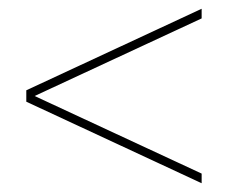

<svg xmlns="http://www.w3.org/2000/svg" viewBox="-20 -547 520 438"><path d="M440 -505 59 -328 440 -151V-129L40 -315V-341L440 -527Z"/></svg>

Font: Montserrat-Arabic Thin
Style: Regular
Weight: 250
Designer: Mohamed Gaber
Foundry: Kief Type Foundry
Version: Version 5.008